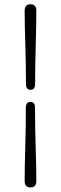

<svg xmlns="http://www.w3.org/2000/svg" viewBox="-20 -742 280 880"><path d="M141 -357Q141 -330.5 120 -330.5Q99 -330.5 99 -357Q99 -448.5 96 -538.5Q93 -628.5 93 -693Q93 -722.5 120 -722.5Q146.5 -722.5 146.5 -693Q146.5 -628.5 143.8 -538.2Q141 -448 141 -357ZM98.5 -248.5Q98.5 -275 120 -275Q140.5 -275 140.5 -248.5Q140.5 -157 143.5 -66.8Q146.5 23.5 146.5 87.5Q146.5 117 119.5 117Q93 117 93 87.5Q93 23.5 95.8 -66.8Q98.5 -157 98.5 -248.5Z"/></svg>

Font: Fraunces 144pt S050 SemiBold
Style: Regular
Weight: 600
Version: Version 1.000; ttfautohint (v1.8.3)